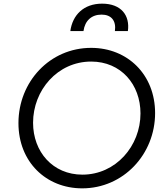

<svg xmlns="http://www.w3.org/2000/svg" viewBox="-20 -1019 921 1051"><path d="M430 12C655 12 829 -174 829 -400C829 -611 678 -757 479 -757C253 -757 81 -572 81 -345C81 -133 232 12 430 12ZM161 -347C161 -525 295 -682 479 -682C642 -682 749 -557 749 -398C749 -220 614 -63 431 -63C269 -63 161 -188 161 -347ZM365 -849H437C445 -906 481 -939 536 -939C589 -939 617 -906 609 -849H680C692 -934 644 -999 539 -999C438 -999 377 -937 365 -849Z"/></svg>

Font: Mluvka
Style: Italic
Weight: 400
Italic angle: -8°
Designer: Modified by Jiří Krblich, Original typeface by Gumpita Rahayu
Foundry: Gumpita Rahayu & Jiří Krblich
Version: Version 2.000;Glyphs 3.1.1 (3134)